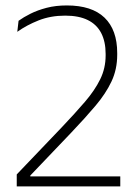

<svg xmlns="http://www.w3.org/2000/svg" viewBox="-20 -668 496 688"><path d="M40 0V-43L201.5 -212Q249 -262 284.2 -303Q319.5 -344 339 -383.8Q358.5 -423.5 358.5 -469V-475Q358.5 -519 342.5 -549.8Q326.5 -580.5 294.5 -596.2Q262.5 -612 213.5 -612Q161.5 -612 118.5 -595Q75.5 -578 42 -554L46.5 -593.5Q64.5 -606.5 89.5 -619Q114.5 -631.5 147 -640Q179.5 -648.5 219.5 -648.5Q309 -648.5 354.5 -604.8Q400 -561 400 -478V-471.5Q400 -419.5 379.5 -376Q359 -332.5 322.2 -289Q285.5 -245.5 235.5 -193L88.5 -39V-25L71.5 -36H411V0Z"/></svg>

Font: Anek Tamil ExtraLight
Style: Regular
Weight: 250
Version: Version 1.003